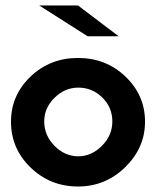

<svg xmlns="http://www.w3.org/2000/svg" viewBox="-20 -666 573 699"><path d="M265 -347Q216 -347 178.5 -310Q141 -273 141 -224Q141 -173 178.5 -135Q216 -97 265 -97Q313 -97 351 -135Q389 -173 389 -224Q389 -275 352.5 -311Q316 -347 265 -347ZM508 -223Q508 -128 436 -57.5Q364 13 264 13Q163 13 91.5 -56Q20 -125 20 -223Q20 -319 91 -387Q162 -455 264 -455Q366 -455 437 -387Q508 -319 508 -223ZM412 -534H299L123 -646H264Z"/></svg>

Font: RailwayN12
Style: Semibold
Weight: 400
Version: 1999; 1.0, initial release  Kernus: V2.0